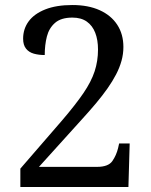

<svg xmlns="http://www.w3.org/2000/svg" viewBox="-20 -744 599 764"><path d="M61 0V-73L228 -266Q281 -328 312 -373.5Q343 -419 356.5 -460Q370 -501 370 -547Q370 -585 359 -613.5Q348 -642 325.5 -658Q303 -674 268 -674Q223 -674 199 -653Q175 -632 166.5 -598.5Q158 -565 158 -525Q134 -525 114.5 -530.5Q95 -536 83.5 -550.5Q72 -565 72 -590Q72 -629 94 -659Q116 -689 160 -706.5Q204 -724 268 -724Q331 -724 376.5 -703.5Q422 -683 446.5 -645.5Q471 -608 471 -557Q471 -529 463.5 -502Q456 -475 442 -448Q428 -421 408 -392.5Q388 -364 362 -333Q336 -302 304 -267L135 -80H366Q411 -80 427 -103Q443 -126 450 -155L454 -173H496L491 0Z"/></svg>

Font: Noto Serif Thai
Style: Regular
Weight: 400
Designer: Monotype Design Team
Foundry: Monotype Imaging Inc.
Version: Version 2.001